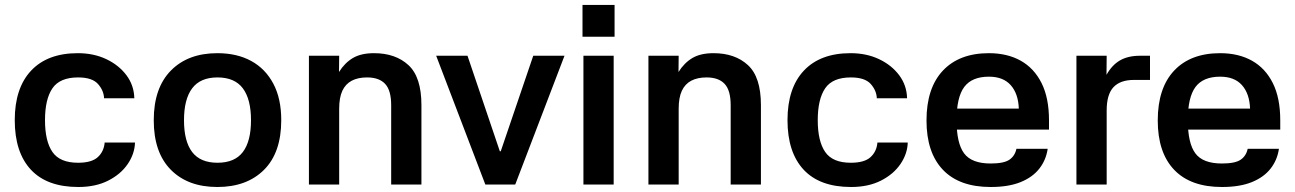

<svg xmlns="http://www.w3.org/2000/svg" viewBox="-20 -738 5179 768"><path d="M293.3 10Q168 10 103.5 -59.3Q39 -128.7 39 -257.3Q39 -386 104.7 -455.7Q170.3 -525.3 291.3 -525.3Q354.7 -525.3 405 -501.5Q455.3 -477.7 485.7 -437.2Q516 -396.7 517.3 -345H396.3Q395 -376.3 371.7 -402.3Q348.3 -428.3 292.3 -428.3Q219.3 -428.3 189.7 -384.8Q160 -341.3 160 -257.3Q160 -173.3 189.7 -130.2Q219.3 -87 292.3 -87Q346.7 -87 371.2 -109.5Q395.7 -132 398.7 -168H520Q518.7 -122.7 490.8 -81.8Q463 -41 412.7 -15.5Q362.3 10 293.3 10Z M849.3 10Q731.3 10 663.2 -59.1Q595 -128.1 595 -257.1Q595 -386 663.5 -455.7Q732 -525.3 849.4 -525.3Q927.7 -525.3 984.7 -494.2Q1041.7 -463 1073.3 -403.3Q1105 -343.7 1105 -257.3Q1105 -127.7 1036.2 -58.8Q967.3 10 849.3 10ZM850 -87Q918.7 -87 951.3 -129.8Q984 -172.7 984 -257Q984 -341.3 951.3 -384.8Q918.7 -428.3 850 -428.3Q781.3 -428.3 748.7 -384.8Q716 -341.3 716 -257Q716 -172.7 748.7 -129.8Q781.3 -87 850 -87Z M1336.7 0H1215.7V-515H1336.7L1336 -450Q1359.3 -487 1392 -506.2Q1424.7 -525.3 1476 -525.3Q1562 -525.3 1613.8 -477.5Q1665.7 -429.7 1665.7 -317.7V0H1544.7V-317.3Q1544.7 -376.7 1520.5 -402.5Q1496.3 -428.3 1448.3 -428.3Q1412 -428.3 1387 -415.2Q1362 -402 1349.3 -374.7Q1336.7 -347.3 1336.7 -303Z M2041 0H1921.3L1724.7 -515H1850L1979.3 -133H1983L2113 -515H2238Z M2434.7 -515V0H2313.7V-515ZM2310 -718.3H2438.3V-591H2310Z M2694.7 0H2573.7V-515H2694.7L2694 -450Q2717.3 -487 2750 -506.2Q2782.7 -525.3 2834 -525.3Q2920 -525.3 2971.8 -477.5Q3023.7 -429.7 3023.7 -317.7V0H2902.7V-317.3Q2902.7 -376.7 2878.5 -402.5Q2854.3 -428.3 2806.3 -428.3Q2770 -428.3 2745 -415.2Q2720 -402 2707.3 -374.7Q2694.7 -347.3 2694.7 -303Z M3384.3 10Q3259 10 3194.5 -59.3Q3130 -128.7 3130 -257.3Q3130 -386 3195.7 -455.7Q3261.3 -525.3 3382.3 -525.3Q3445.7 -525.3 3496 -501.5Q3546.3 -477.7 3576.7 -437.2Q3607 -396.7 3608.3 -345H3487.3Q3486 -376.3 3462.7 -402.3Q3439.3 -428.3 3383.3 -428.3Q3310.3 -428.3 3280.7 -384.8Q3251 -341.3 3251 -257.3Q3251 -173.3 3280.7 -130.2Q3310.3 -87 3383.3 -87Q3437.7 -87 3462.2 -109.5Q3486.7 -132 3489.7 -168H3611Q3609.7 -122.7 3581.8 -81.8Q3554 -41 3503.7 -15.5Q3453.3 10 3384.3 10Z M3754 -303.7H4055.3Q4053 -363.7 4022.8 -397.5Q3992.7 -431.3 3935.7 -431.3Q3867.7 -431.3 3837 -390.2Q3806.3 -349 3806.3 -257Q3806.3 -165 3836.5 -124.5Q3866.7 -84 3942.7 -84Q3995.7 -84 4017.7 -99.2Q4039.7 -114.3 4045.7 -142.7H4170.7Q4164.3 -98 4137.3 -63.5Q4110.3 -29 4062.2 -9.5Q4014 10 3942.7 10Q3817.3 10 3751.7 -58.8Q3686 -127.7 3686 -256Q3686 -386 3751.7 -455.7Q3817.3 -525.3 3935.7 -525.3Q4009 -525.3 4062.7 -495.3Q4116.3 -465.3 4146.2 -405.8Q4176 -346.3 4176 -256.7V-219.7H3753Z M4406.7 0H4285.7V-515H4406.7L4406 -438.7Q4427.7 -477.7 4459.8 -496.3Q4492 -515 4540 -515H4580V-418.3H4515.7Q4461 -418.3 4433.8 -389.2Q4406.7 -360 4406.7 -296.3Z M4679 -303.7H4980.3Q4978 -363.7 4947.8 -397.5Q4917.7 -431.3 4860.7 -431.3Q4792.7 -431.3 4762 -390.2Q4731.3 -349 4731.3 -257Q4731.3 -165 4761.5 -124.5Q4791.7 -84 4867.7 -84Q4920.7 -84 4942.7 -99.2Q4964.7 -114.3 4970.7 -142.7H5095.7Q5089.3 -98 5062.3 -63.5Q5035.3 -29 4987.2 -9.5Q4939 10 4867.7 10Q4742.3 10 4676.7 -58.8Q4611 -127.7 4611 -256Q4611 -386 4676.7 -455.7Q4742.3 -525.3 4860.7 -525.3Q4934 -525.3 4987.7 -495.3Q5041.3 -465.3 5071.2 -405.8Q5101 -346.3 5101 -256.7V-219.7H4678Z"/></svg>

Font: Asta Sans Light
Style: Regular
Weight: 300
Designer: 42dot
Version: Version 1.000